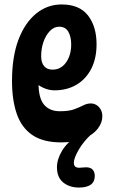

<svg xmlns="http://www.w3.org/2000/svg" viewBox="-20 -632 508 863"><path d="M255 8Q174 8 125.5 -25Q77 -58 55.5 -120Q34 -182 34 -268Q34 -377 63 -453.5Q92 -530 142.5 -571Q193 -612 257 -612Q337 -612 375.5 -562.5Q414 -513 414 -433Q414 -369 390 -322.5Q366 -276 323.5 -251Q281 -226 225 -226Q200 -226 175.5 -237Q151 -248 132 -267L156 -308Q153 -284 153 -260Q153 -191 178 -161.5Q203 -132 249 -132Q290 -132 314 -141Q338 -150 354.5 -158.5Q371 -167 388 -167Q402 -167 413.5 -160Q425 -153 432.5 -140Q440 -127 440 -109Q440 -80 419 -53Q398 -26 357 -9Q316 8 255 8ZM216 -319Q254 -319 277 -351.5Q300 -384 300 -432Q300 -467 287 -489.5Q274 -512 246 -512Q223 -512 204.5 -493Q186 -474 175.5 -444Q165 -414 165 -379Q165 -350 178.5 -334.5Q192 -319 216 -319ZM335 211Q292 211 264 188Q236 165 236 120Q236 84 259 45.5Q282 7 334 -28L392 -30Q355 4 333.5 41.5Q312 79 312 99Q312 112 318.5 117Q325 122 336 122Q343 122 350.5 121Q358 120 367 120Q387 120 396.5 130.5Q406 141 406 159Q406 185 388 198Q370 211 335 211Z"/></svg>

Font: DynaPuff Condensed
Style: Regular
Weight: 400
Width: 3
Designer: Toshi Omagari, Jennifer Daniel
Foundry: Google Fonts
Version: Version 2.000